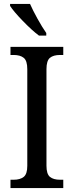

<svg xmlns="http://www.w3.org/2000/svg" viewBox="-20 -951 372 971"><path d="M33 -42H49Q82 -42 100 -56.5Q118 -71 118 -112V-601Q118 -644 100 -658.5Q82 -673 49 -673H33V-714H300V-673H284Q250 -673 232.5 -658.5Q215 -644 215 -601V-113Q215 -71 232.5 -56.5Q250 -42 284 -42H300V0H33ZM31 -921V-931H132Q146 -899 169.5 -856.5Q193 -814 214 -784V-771H177Q142 -797 95.5 -845Q49 -893 31 -921Z"/></svg>

Font: Noto Serif Narrow
Style: Regular
Weight: 400
Width: 4
Designer: Monotype Design Team
Foundry: Monotype Imaging Inc.
Version: Version 1.001